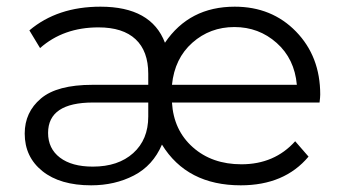

<svg xmlns="http://www.w3.org/2000/svg" viewBox="-20 -550 1030 575"><path d="M939 -267Q939 -259 937 -243H495Q500 -160 557.5 -109Q615 -58 703 -58Q802 -58 864 -127L904 -81Q832 5 701 5Q540 5 465 -117Q438 -54 381 -24.5Q324 5 253 5Q160 5 107 -37.5Q54 -80 54 -150Q54 -214 102.5 -255Q151 -296 257 -296H424V-329Q424 -397 386 -432.5Q348 -468 275 -468Q170 -468 100 -406L68 -459Q152 -530 281 -530Q433 -530 474 -422Q547 -530 683 -530Q794 -530 866.5 -455.5Q939 -381 939 -267ZM495 -296H869Q862 -374 808.5 -421.5Q755 -469 682 -469Q609 -469 556 -422Q503 -375 495 -296ZM258 -51Q334 -51 379 -91.5Q424 -132 424 -201V-243H259Q124 -243 124 -152Q124 -105 159.5 -78Q195 -51 258 -51Z"/></svg>

Font: mBank
Style: Regular
Weight: 400
Designer: Julieta Ulanovsky
Foundry: Julieta Ulanovsky
Version: Version 7.200;PS 007.200;hotconv 1.0.88;makeotf.lib2.5.64775